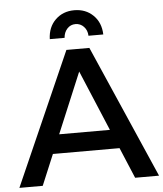

<svg xmlns="http://www.w3.org/2000/svg" viewBox="-60 -956 857 1008"><g transform="rotate(-5 369.0 -452.0)"><path d="M310 -700H431L737 0H611L367 -581L124 0H1ZM155 -262H574V-162H155ZM306 -764H228Q230 -827 269.5 -865.5Q309 -904 369 -904Q429 -904 468.5 -865.5Q508 -827 510 -764H432Q431 -793 413 -812Q395 -831 369 -831Q343 -831 325.5 -812Q308 -793 306 -764Z"/></g></svg>

Font: Alexandria
Style: Regular
Weight: 400
Designer: Mohamed Gaber
Foundry: Kief Type Foundry
Version: Version 5.100